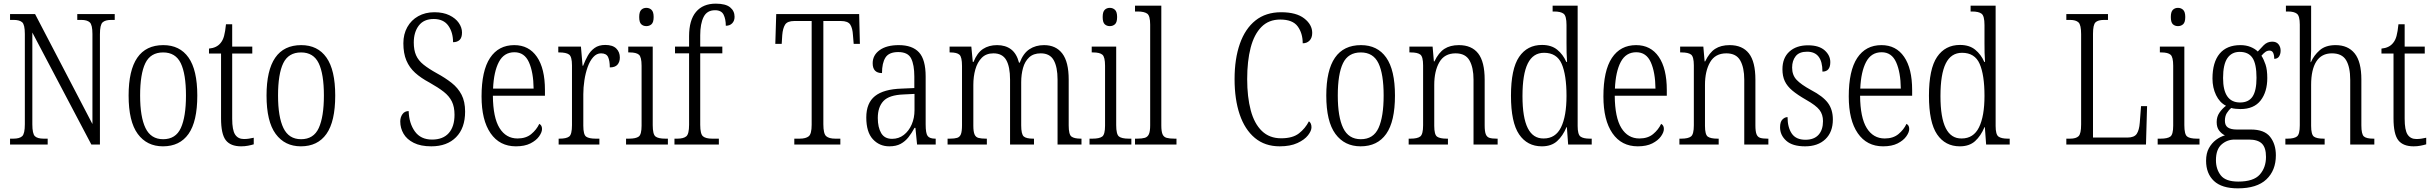

<svg xmlns="http://www.w3.org/2000/svg" viewBox="-20 -791 13322 1051"><path d="M35 0V-32H53Q87 -32 101.5 -45.5Q116 -59 116 -111V-605Q116 -656 101.5 -669Q87 -682 55 -682H35V-714H172L486 -112V-605Q486 -655 471.5 -668.5Q457 -682 425 -682H403V-714H608V-682H589Q556 -682 541.5 -668.5Q527 -655 527 -603V0H480L157 -613V-111Q157 -59 171 -45.5Q185 -32 219 -32H241V0Z M872 10Q784 10 734 -58Q684 -126 684 -268Q684 -544 874 -544Q964 -544 1012 -476Q1060 -408 1060 -268Q1060 -126 1012 -58Q964 10 872 10ZM873 -29Q942 -29 970 -90.5Q998 -152 998 -268Q998 -386 969.5 -445Q941 -504 873 -504Q804 -504 775.5 -445Q747 -386 747 -268Q747 -151 776.5 -90Q806 -29 873 -29Z M1300 10Q1242 10 1216 -23.5Q1190 -57 1190 -143V-498H1124V-525Q1166 -529 1187 -555Q1200 -570 1206.5 -594Q1213 -618 1217 -658H1251V-536H1361V-498H1251V-141Q1251 -79 1267 -54.5Q1283 -30 1315 -30Q1330 -30 1342.5 -32Q1355 -34 1369 -37V-1Q1356 3 1338 6.5Q1320 10 1300 10Z M1627 10Q1539 10 1489 -58Q1439 -126 1439 -268Q1439 -544 1629 -544Q1719 -544 1767 -476Q1815 -408 1815 -268Q1815 -126 1767 -58Q1719 10 1627 10ZM1628 -29Q1697 -29 1725 -90.5Q1753 -152 1753 -268Q1753 -386 1724.5 -445Q1696 -504 1628 -504Q1559 -504 1530.5 -445Q1502 -386 1502 -268Q1502 -151 1531.5 -90Q1561 -29 1628 -29Z M2341 10Q2283 10 2245 -9Q2207 -28 2189 -59Q2171 -90 2171 -126Q2171 -149 2183 -166Q2195 -183 2217 -183Q2219 -116 2251 -71.5Q2283 -27 2345 -27Q2405 -27 2436.5 -62.5Q2468 -98 2468 -163Q2468 -206 2453.5 -235.5Q2439 -265 2409 -288.5Q2379 -312 2331 -339Q2284 -364 2252.5 -392.5Q2221 -421 2204.5 -460Q2188 -499 2188 -554Q2188 -604 2209.5 -642.5Q2231 -681 2269.5 -702.5Q2308 -724 2358 -724Q2406 -724 2440 -707.5Q2474 -691 2491.5 -665.5Q2509 -640 2509 -613Q2509 -585 2496 -572.5Q2483 -560 2460 -560Q2460 -614 2434 -650.5Q2408 -687 2354 -687Q2300 -687 2272.5 -651Q2245 -615 2245 -558Q2245 -517 2257.5 -488.5Q2270 -460 2298 -437.5Q2326 -415 2371 -390Q2417 -365 2452 -337.5Q2487 -310 2506.5 -272.5Q2526 -235 2526 -180Q2526 -90 2476.5 -40Q2427 10 2341 10Z M2804 10Q2715 10 2665.5 -61.5Q2616 -133 2616 -263Q2616 -404 2662.5 -474Q2709 -544 2795 -544Q2875 -544 2919 -480Q2963 -416 2963 -298V-267H2678Q2679 -147 2714.5 -90Q2750 -33 2813 -33Q2859 -33 2888 -57Q2917 -81 2932 -113Q2938 -110 2942.5 -103.5Q2947 -97 2947 -85Q2947 -67 2931 -44.5Q2915 -22 2883.5 -6Q2852 10 2804 10ZM2901 -306Q2900 -395 2875.5 -450Q2851 -505 2796 -505Q2739 -505 2711 -452Q2683 -399 2679 -306Z M3038 0V-32H3043Q3080 -32 3095.5 -43.5Q3111 -55 3111 -106V-433Q3111 -481 3095 -492.5Q3079 -504 3041 -504H3036V-536H3160L3169 -431H3172Q3183 -460 3197.5 -486Q3212 -512 3235 -528.5Q3258 -545 3293 -545Q3334 -545 3353.5 -525.5Q3373 -506 3373 -476Q3373 -452 3360 -437Q3347 -422 3318 -422Q3318 -459 3308.5 -479Q3299 -499 3270 -499Q3246 -499 3227.5 -478.5Q3209 -458 3197 -424.5Q3185 -391 3179 -351.5Q3173 -312 3173 -275V-103Q3173 -54 3188.5 -43Q3204 -32 3241 -32H3261V0Z M3518 -648Q3501 -648 3490 -658.5Q3479 -669 3479 -698Q3479 -726 3490 -737Q3501 -748 3518 -748Q3535 -748 3546.5 -737Q3558 -726 3558 -698Q3558 -669 3546.5 -658.5Q3535 -648 3518 -648ZM3407 0V-32H3423Q3461 -32 3476.5 -43.5Q3492 -55 3492 -103V-431Q3492 -479 3477.5 -491.5Q3463 -504 3427 -504H3419V-536H3553V-106Q3553 -56 3568 -44Q3583 -32 3622 -32H3636V0Z M3672 0V-32H3688Q3721 -32 3736.5 -44.5Q3752 -57 3752 -108V-499H3675V-536H3752V-593Q3752 -681 3790 -726Q3828 -771 3898 -771Q3952 -771 3976.5 -751Q4001 -731 4001 -699Q4001 -677 3988 -663.5Q3975 -650 3953 -650Q3953 -686 3941 -710.5Q3929 -735 3894 -735Q3850 -735 3831.5 -698Q3813 -661 3813 -598V-536H3934V-499H3813V-108Q3813 -57 3828.5 -44.5Q3844 -32 3878 -32H3915V0Z M4328 0V-32H4357Q4391 -32 4407 -45Q4423 -58 4423 -108V-676H4328Q4290 -676 4277.5 -656Q4265 -636 4262 -599L4259 -551H4224L4229 -714H4683L4687 -551H4653L4649 -599Q4647 -636 4634.5 -656Q4622 -676 4583 -676H4487V-111Q4487 -59 4502.5 -45.5Q4518 -32 4552 -32H4580V0Z M4848 10Q4794 10 4758 -29Q4722 -68 4722 -148Q4722 -227 4769.5 -265Q4817 -303 4916 -306L4985 -309V-372Q4985 -436 4967.5 -471Q4950 -506 4897 -506Q4846 -506 4827 -476Q4808 -446 4808 -391Q4757 -391 4757 -445Q4757 -489 4795 -516.5Q4833 -544 4900 -544Q4974 -544 5010.5 -504.5Q5047 -465 5047 -372V-110Q5047 -61 5058 -46.5Q5069 -32 5099 -32H5102V0H5000L4991 -91H4986Q4971 -63 4953 -40Q4935 -17 4910 -3.5Q4885 10 4848 10ZM4863 -31Q4900 -31 4927.5 -52.5Q4955 -74 4970.5 -109.5Q4986 -145 4986 -188V-277L4926 -274Q4847 -271 4816 -238Q4785 -205 4785 -145Q4785 -94 4803.5 -62.5Q4822 -31 4863 -31Z M5167 0V-32H5180Q5205 -32 5219.5 -36.5Q5234 -41 5240 -56.5Q5246 -72 5246 -106V-430Q5246 -479 5232 -491.5Q5218 -504 5182 -504H5178V-536H5297L5305 -452H5309Q5329 -502 5361 -523Q5393 -544 5438 -544Q5484 -544 5514.5 -521Q5545 -498 5558 -448H5562Q5581 -499 5615 -521.5Q5649 -544 5695 -544Q5760 -544 5795 -498Q5830 -452 5830 -356V-104Q5830 -55 5845 -43.5Q5860 -32 5897 -32H5900V0H5769V-355Q5769 -424 5748 -461.5Q5727 -499 5677 -499Q5637 -499 5613.5 -477Q5590 -455 5580 -419Q5570 -383 5570 -341V-105Q5570 -56 5584 -44Q5598 -32 5635 -32H5640V0H5509V-355Q5509 -426 5488 -462.5Q5467 -499 5418 -499Q5378 -499 5354 -474.5Q5330 -450 5319 -411Q5308 -372 5308 -326V-103Q5308 -71 5314.5 -55.5Q5321 -40 5336.5 -36Q5352 -32 5377 -32H5382V0Z M6055 -648Q6038 -648 6027 -658.5Q6016 -669 6016 -698Q6016 -726 6027 -737Q6038 -748 6055 -748Q6072 -748 6083.5 -737Q6095 -726 6095 -698Q6095 -669 6083.5 -658.5Q6072 -648 6055 -648ZM5944 0V-32H5960Q5998 -32 6013.5 -43.5Q6029 -55 6029 -103V-431Q6029 -479 6014.5 -491.5Q6000 -504 5964 -504H5956V-536H6090V-106Q6090 -56 6105 -44Q6120 -32 6159 -32H6173V0Z M6193 0V-32H6204Q6231 -32 6246.5 -36.5Q6262 -41 6269 -56.5Q6276 -72 6276 -105V-656Q6276 -705 6259.5 -716.5Q6243 -728 6208 -728H6193V-760H6337V-105Q6337 -72 6343.5 -56.5Q6350 -41 6366 -36.5Q6382 -32 6409 -32H6420V0Z M6985 10Q6904 10 6849 -36Q6794 -82 6766 -164.5Q6738 -247 6738 -358Q6738 -469 6767 -551.5Q6796 -634 6852.5 -679Q6909 -724 6993 -724Q7076 -724 7119.5 -690Q7163 -656 7163 -611Q7163 -584 7148.5 -569Q7134 -554 7111 -554Q7111 -609 7083.5 -646.5Q7056 -684 6988 -684Q6925 -684 6885 -643.5Q6845 -603 6826 -530Q6807 -457 6807 -358Q6807 -260 6826.5 -187Q6846 -114 6887.5 -74Q6929 -34 6993 -34Q7056 -34 7090.5 -61Q7125 -88 7145 -127Q7159 -117 7159 -94Q7159 -75 7140 -50.5Q7121 -26 7082 -8Q7043 10 6985 10Z M7428 10Q7340 10 7290 -58Q7240 -126 7240 -268Q7240 -544 7430 -544Q7520 -544 7568 -476Q7616 -408 7616 -268Q7616 -126 7568 -58Q7520 10 7428 10ZM7429 -29Q7498 -29 7526 -90.5Q7554 -152 7554 -268Q7554 -386 7525.5 -445Q7497 -504 7429 -504Q7360 -504 7331.5 -445Q7303 -386 7303 -268Q7303 -151 7332.5 -90Q7362 -29 7429 -29Z M7691 0V-32H7701Q7739 -32 7754.5 -44Q7770 -56 7770 -105V-433Q7770 -481 7754.5 -492.5Q7739 -504 7703 -504H7695V-536H7822L7829 -455H7832Q7855 -503 7886.5 -523.5Q7918 -544 7966 -544Q8036 -544 8071.5 -498.5Q8107 -453 8107 -355V-105Q8107 -72 8113 -56.5Q8119 -41 8133 -36.5Q8147 -32 8172 -32H8178V0H8046V-355Q8046 -421 8024 -460Q8002 -499 7948 -499Q7887 -499 7859 -450.5Q7831 -402 7831 -326V-102Q7831 -54 7846.5 -43Q7862 -32 7899 -32H7906V0Z M8420 10Q8340 10 8295.5 -55.5Q8251 -121 8251 -267Q8251 -414 8295.5 -479.5Q8340 -545 8421 -545Q8472 -545 8504 -519Q8536 -493 8554 -452H8558Q8556 -476 8555.5 -502.5Q8555 -529 8555 -555V-654Q8555 -704 8539 -716Q8523 -728 8488 -728H8479V-760H8616V-101Q8616 -55 8631.5 -43.5Q8647 -32 8683 -32H8693V0H8564L8557 -95H8555Q8535 -47 8503.5 -18.5Q8472 10 8420 10ZM8430 -33Q8495 -33 8525 -94Q8555 -155 8555 -266Q8555 -381 8528.5 -441.5Q8502 -502 8432 -502Q8372 -502 8343 -443.5Q8314 -385 8314 -265Q8314 -147 8343 -89.5Q8372 -32 8430 -33Z M8945 10Q8856 10 8806.5 -61.5Q8757 -133 8757 -263Q8757 -404 8803.5 -474Q8850 -544 8936 -544Q9016 -544 9060 -480Q9104 -416 9104 -298V-267H8819Q8820 -147 8855.5 -90Q8891 -33 8954 -33Q9000 -33 9029 -57Q9058 -81 9073 -113Q9079 -110 9083.5 -103.5Q9088 -97 9088 -85Q9088 -67 9072 -44.5Q9056 -22 9024.5 -6Q8993 10 8945 10ZM9042 -306Q9041 -395 9016.5 -450Q8992 -505 8937 -505Q8880 -505 8852 -452Q8824 -399 8820 -306Z M9173 0V-32H9183Q9221 -32 9236.5 -44Q9252 -56 9252 -105V-433Q9252 -481 9236.5 -492.5Q9221 -504 9185 -504H9177V-536H9304L9311 -455H9314Q9337 -503 9368.5 -523.5Q9400 -544 9448 -544Q9518 -544 9553.5 -498.5Q9589 -453 9589 -355V-105Q9589 -72 9595 -56.5Q9601 -41 9615 -36.5Q9629 -32 9654 -32H9660V0H9528V-355Q9528 -421 9506 -460Q9484 -499 9430 -499Q9369 -499 9341 -450.5Q9313 -402 9313 -326V-102Q9313 -54 9328.5 -43Q9344 -32 9381 -32H9388V0Z M9861 10Q9792 10 9758 -20.5Q9724 -51 9724 -94Q9724 -124 9737 -137Q9750 -150 9765 -150Q9765 -94 9788 -60Q9811 -26 9863 -26Q9910 -26 9934.5 -53Q9959 -80 9959 -128Q9959 -164 9940 -189Q9921 -214 9866 -245Q9819 -272 9791 -295.5Q9763 -319 9750 -346.5Q9737 -374 9737 -412Q9737 -474 9775 -508.5Q9813 -543 9877 -543Q9937 -543 9968 -515.5Q9999 -488 9999 -451Q9999 -399 9956 -399Q9956 -508 9872 -508Q9829 -508 9809.5 -483.5Q9790 -459 9790 -421Q9790 -380 9814.5 -354Q9839 -328 9894 -298Q9959 -264 9986 -227.5Q10013 -191 10013 -137Q10013 -68 9972 -29Q9931 10 9861 10Z M10288 10Q10199 10 10149.5 -61.5Q10100 -133 10100 -263Q10100 -404 10146.5 -474Q10193 -544 10279 -544Q10359 -544 10403 -480Q10447 -416 10447 -298V-267H10162Q10163 -147 10198.5 -90Q10234 -33 10297 -33Q10343 -33 10372 -57Q10401 -81 10416 -113Q10422 -110 10426.5 -103.5Q10431 -97 10431 -85Q10431 -67 10415 -44.5Q10399 -22 10367.5 -6Q10336 10 10288 10ZM10385 -306Q10384 -395 10359.5 -450Q10335 -505 10280 -505Q10223 -505 10195 -452Q10167 -399 10163 -306Z M10708 10Q10628 10 10583.5 -55.5Q10539 -121 10539 -267Q10539 -414 10583.5 -479.5Q10628 -545 10709 -545Q10760 -545 10792 -519Q10824 -493 10842 -452H10846Q10844 -476 10843.5 -502.5Q10843 -529 10843 -555V-654Q10843 -704 10827 -716Q10811 -728 10776 -728H10767V-760H10904V-101Q10904 -55 10919.5 -43.5Q10935 -32 10971 -32H10981V0H10852L10845 -95H10843Q10823 -47 10791.5 -18.5Q10760 10 10708 10ZM10718 -33Q10783 -33 10813 -94Q10843 -155 10843 -266Q10843 -381 10816.5 -441.5Q10790 -502 10720 -502Q10660 -502 10631 -443.5Q10602 -385 10602 -265Q10602 -147 10631 -89.5Q10660 -32 10718 -33Z M11291 0V-32H11312Q11344 -32 11358 -45.5Q11372 -59 11372 -110V-604Q11372 -655 11357.5 -668.5Q11343 -682 11311 -682H11291V-714H11519V-682H11498Q11464 -682 11450.5 -668.5Q11437 -655 11437 -606V-38H11625Q11663 -38 11676.5 -58.5Q11690 -79 11693 -119L11700 -210H11733L11727 0Z M11902 -648Q11885 -648 11874 -658.5Q11863 -669 11863 -698Q11863 -726 11874 -737Q11885 -748 11902 -748Q11919 -748 11930.5 -737Q11942 -726 11942 -698Q11942 -669 11930.5 -658.5Q11919 -648 11902 -648ZM11791 0V-32H11807Q11845 -32 11860.5 -43.5Q11876 -55 11876 -103V-431Q11876 -479 11861.5 -491.5Q11847 -504 11811 -504H11803V-536H11937V-106Q11937 -56 11952 -44Q11967 -32 12006 -32H12020V0Z M12230 240Q12142 240 12099 199.5Q12056 159 12056 89Q12056 48 12071.5 20Q12087 -8 12110.5 -25.5Q12134 -43 12159 -50Q12142 -58 12128 -75.5Q12114 -93 12114 -123Q12114 -152 12129 -174Q12144 -196 12165 -212Q12130 -230 12110.5 -270.5Q12091 -311 12091 -361Q12091 -450 12130 -497Q12169 -544 12244 -544Q12275 -544 12299.5 -534Q12324 -524 12339 -509Q12352 -524 12371.5 -543.5Q12391 -563 12418 -563Q12441 -563 12452.5 -548.5Q12464 -534 12464 -514Q12464 -495 12455.5 -482Q12447 -469 12429 -469Q12429 -490 12423 -502Q12417 -514 12403 -514Q12391 -514 12381 -507Q12371 -500 12359 -486Q12372 -466 12381.5 -437.5Q12391 -409 12391 -364Q12391 -288 12354.5 -241Q12318 -194 12244 -194Q12234 -194 12218 -195.5Q12202 -197 12194 -200Q12180 -189 12169.5 -172Q12159 -155 12159 -130Q12159 -104 12175.5 -93Q12192 -82 12224 -82H12301Q12375 -82 12406.5 -42Q12438 -2 12438 59Q12438 142 12386 191Q12334 240 12230 240ZM12242 -230Q12289 -230 12310.5 -262.5Q12332 -295 12332 -365Q12332 -441 12310 -474Q12288 -507 12240 -507Q12196 -507 12172.5 -472.5Q12149 -438 12149 -364Q12149 -230 12242 -230ZM12232 203Q12316 203 12350 164.5Q12384 126 12384 68Q12384 17 12361.5 -5Q12339 -27 12290 -27H12212Q12171 -27 12140.5 0Q12110 27 12110 86Q12110 135 12136.5 169Q12163 203 12232 203Z M12490 0V-32H12501Q12538 -32 12553.5 -44Q12569 -56 12569 -105V-656Q12569 -704 12553 -716Q12537 -728 12505 -728H12493V-760H12631V-514Q12631 -496 12629.5 -477Q12628 -458 12628 -451H12630Q12646 -488 12678 -516Q12710 -544 12765 -544Q12833 -544 12869.5 -498.5Q12906 -453 12906 -356V-105Q12906 -56 12920 -44Q12934 -32 12971 -32H12977V0H12845V-354Q12845 -424 12822.5 -461.5Q12800 -499 12745 -499Q12688 -499 12659.5 -454.5Q12631 -410 12631 -326V-102Q12631 -54 12646.5 -43Q12662 -32 12699 -32H12705V0Z M13192 10Q13134 10 13108 -23.5Q13082 -57 13082 -143V-498H13016V-525Q13058 -529 13079 -555Q13092 -570 13098.5 -594Q13105 -618 13109 -658H13143V-536H13253V-498H13143V-141Q13143 -79 13159 -54.5Q13175 -30 13207 -30Q13222 -30 13234.5 -32Q13247 -34 13261 -37V-1Q13248 3 13230 6.5Q13212 10 13192 10Z"/></svg>

Font: Noto Serif Tamil Condensed Light
Style: Regular
Weight: 300
Width: 3
Designer: Indian Type Foundry, Tom Grace, and the Monotype Design Team
Foundry: Monotype Imaging Inc.
Version: Version 2.004; ttfautohint (v1.8.4.7-5d5b)